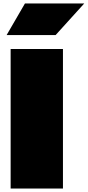

<svg xmlns="http://www.w3.org/2000/svg" viewBox="-20 -1081 503 1101"><path d="M41 -800V0H341V-800ZM123 -1061 18 -880H299L463 -1061Z"/></svg>

Font: Mattone Black
Style: Regular
Weight: 900
Width: 6
Designer: Nunzio Mazzaferro
Foundry: Collletttivo
Version: Version 2.000;Glyphs 3.2 (3217)